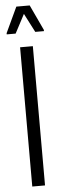

<svg xmlns="http://www.w3.org/2000/svg" viewBox="-70 -917 304 945"><g transform="rotate(-5 82.0 -444.5)"><path d="M50 0V-688H113V0ZM-10 -757V-763L49 -889H115L174 -763V-757H131L83 -850L34 -757Z"/></g></svg>

Font: Saira Ultra Condensed
Style: Regular
Weight: 400
Width: 1
Designer: Hector Gatti with collaboration of the Omnibus-Type team
Foundry: Omnibus-Type
Version: Version 1.001; ttfautohint (v1.8)